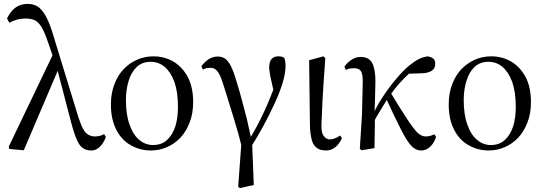

<svg xmlns="http://www.w3.org/2000/svg" viewBox="-20 -760 2786 985"><path d="M27 4 102 11 285 -418 257 -492 25 -8ZM448 12Q466 12 481 2Q496 -8 507 -25Q518 -41 523 -58L514 -72Q504 -66 492 -63Q479 -60 468 -60Q449 -60 435 -68Q420 -75 408 -96Q396 -117 383 -156L249 -593Q232 -647 214 -679Q196 -711 174 -726Q152 -740 122 -740Q97 -740 77 -731Q57 -722 42 -705Q27 -688 16 -665L28 -643Q48 -654 69 -660Q90 -665 111 -665Q141 -665 161 -655Q180 -644 195 -618Q210 -592 225 -547L263 -437L268 -427L346 -128Q362 -69 376 -39Q390 -9 407 1Q424 12 448 12Z M754 12Q797 12 836 -5Q874 -21 905 -53Q935 -85 953 -132Q971 -178 971 -236Q971 -311 944 -364Q916 -416 870 -444Q823 -471 767 -471Q725 -471 686 -455Q646 -438 615 -406Q584 -374 567 -328Q549 -282 549 -224Q549 -147 577 -94Q604 -41 651 -15Q698 12 754 12ZM765 -16Q726 -16 695 -42Q663 -68 645 -120Q626 -171 626 -246Q626 -300 640 -345Q653 -389 681 -416Q709 -443 753 -443Q793 -443 825 -417Q856 -390 875 -339Q893 -287 893 -212Q893 -157 880 -113Q866 -69 838 -43Q810 -16 765 -16Z M1202 197 1210 205 1282 189 1273 -39 1272 -34Q1260 -91 1248 -143Q1235 -194 1222 -243Q1209 -292 1194 -340Q1179 -392 1165 -420Q1151 -448 1135 -459Q1119 -470 1096 -470Q1072 -470 1050 -456Q1028 -441 1013 -420L1021 -403Q1032 -409 1042 -411Q1052 -412 1061 -412Q1077 -412 1088 -402Q1099 -392 1109 -372Q1118 -351 1128 -319Q1153 -239 1178 -158Q1203 -77 1224 7L1223 -89ZM1264 0Q1296 -50 1328 -108Q1359 -165 1386 -223Q1413 -280 1429 -332Q1445 -383 1445 -422Q1445 -436 1443 -446Q1441 -455 1439 -462Q1434 -466 1427 -469Q1419 -471 1407 -471Q1386 -471 1374 -458Q1361 -444 1361 -415Q1361 -403 1364 -387Q1366 -370 1372 -345Q1378 -319 1387 -278L1395 -335Q1381 -295 1366 -259Q1351 -222 1334 -185Q1317 -148 1296 -109Q1274 -69 1246 -22Z M1652 12Q1681 12 1703 -7Q1724 -26 1734 -52L1725 -65Q1713 -56 1700 -51Q1687 -45 1673 -45Q1654 -45 1642 -61Q1629 -76 1629 -110Q1629 -131 1631 -162Q1632 -193 1634 -236Q1636 -278 1640 -335Q1644 -391 1649 -462L1639 -471L1566 -451L1570 -117Q1571 -77 1578 -48Q1584 -19 1602 -4Q1619 12 1652 12Z M1834 11 1901 0Q1902 -28 1902 -56Q1902 -83 1903 -111Q1903 -139 1903 -166L1901 -168Q1903 -212 1904 -257Q1905 -301 1906 -343Q1906 -404 1890 -436Q1873 -468 1830 -468Q1806 -468 1784 -454Q1761 -439 1747 -418L1754 -401Q1765 -407 1777 -409Q1788 -410 1798 -410Q1820 -410 1831 -396Q1841 -382 1841 -340L1837 -171L1826 3ZM1885 -112Q1899 -139 1913 -163Q1927 -187 1942 -211Q1956 -234 1971 -258L1979 -269Q2001 -300 2026 -329Q2051 -357 2079 -383Q2107 -409 2139 -430L2050 -381L2143 -384Q2176 -385 2195 -397Q2213 -409 2213 -433Q2213 -451 2202 -460Q2191 -468 2176 -471Q2151 -468 2131 -458Q2110 -448 2081 -425Q2050 -400 2014 -357Q1977 -314 1943 -262Q1909 -210 1886 -156L1878 -135H1867ZM2141 12Q2158 12 2173 3Q2187 -5 2199 -21Q2210 -36 2217 -57L2209 -71Q2202 -68 2191 -64Q2179 -60 2164 -60Q2149 -60 2135 -69Q2121 -77 2103 -101Q2084 -124 2056 -169Q2027 -213 1984 -285L1960 -257Q2000 -169 2027 -116Q2053 -62 2072 -35Q2091 -7 2107 2Q2123 12 2141 12Z M2487 12Q2530 12 2569 -5Q2607 -21 2638 -53Q2668 -85 2686 -132Q2704 -178 2704 -236Q2704 -311 2677 -364Q2649 -416 2603 -444Q2556 -471 2500 -471Q2458 -471 2419 -455Q2379 -438 2348 -406Q2317 -374 2300 -328Q2282 -282 2282 -224Q2282 -147 2310 -94Q2337 -41 2384 -15Q2431 12 2487 12ZM2498 -16Q2459 -16 2428 -42Q2396 -68 2378 -120Q2359 -171 2359 -246Q2359 -300 2373 -345Q2386 -389 2414 -416Q2442 -443 2486 -443Q2526 -443 2558 -417Q2589 -390 2608 -339Q2626 -287 2626 -212Q2626 -157 2613 -113Q2599 -69 2571 -43Q2543 -16 2498 -16Z"/></svg>

Font: Source Serif 4 48pt
Style: Regular
Weight: 400
Designer: Frank Grie√ühammer
Foundry: Adobe Systems Incorporated
Version: Version 4.004;hotconv 1.0.116;makeotfexe 2.5.65601